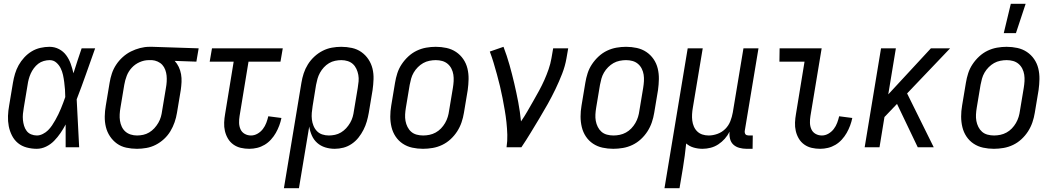

<svg xmlns="http://www.w3.org/2000/svg" viewBox="-20 -774 5540 1009"><path d="M173 8Q146 8 120 1Q94 -6 74.5 -22Q55 -38 43 -61.5Q31 -85 26 -111Q21 -137 22 -164.5Q23 -192 28 -219L48 -339Q52 -363 59 -386.5Q66 -410 78 -431.5Q90 -453 107.5 -472Q125 -491 146.5 -504Q168 -517 192.5 -522.5Q217 -528 240 -528Q267 -528 290 -516Q313 -504 328 -483.5Q343 -463 351.5 -439Q360 -415 366 -389L367 -392Q377 -424 387.5 -456Q398 -488 409 -520H480Q456 -453 432.5 -386Q409 -319 383 -252Q387 -189 389.5 -126Q392 -63 396 0H325Q325 -30 325 -60Q325 -90 325 -120Q313 -97 298 -75Q283 -53 264.5 -34Q246 -15 222 -3.5Q198 8 173 8ZM174 -62Q189 -62 205 -70Q221 -78 232.5 -89.5Q244 -101 253.5 -115Q263 -129 271 -143.5Q279 -158 286.5 -173Q294 -188 300 -203Q306 -218 312 -233.5Q318 -249 323 -264Q323 -284 321.5 -303.5Q320 -323 317.5 -342.5Q315 -362 311 -380.5Q307 -399 298.5 -416Q290 -433 275.5 -445.5Q261 -458 241 -458Q226 -458 210 -453.5Q194 -449 181 -439Q168 -429 158 -415.5Q148 -402 141.5 -387.5Q135 -373 131 -358Q127 -343 125 -328L105 -208Q102 -192 100.5 -175.5Q99 -159 100.5 -143.5Q102 -128 106.5 -113Q111 -98 120 -86Q129 -74 143.5 -68Q158 -62 174 -62Z M700 8Q671 8 643.5 2Q616 -4 594.5 -19.5Q573 -35 558 -57.5Q543 -80 536.5 -106.5Q530 -133 530.5 -162Q531 -191 536 -219L556 -339Q560 -364 568 -388Q576 -412 590.5 -434Q605 -456 625 -474Q645 -492 668 -503.5Q691 -515 716 -521.5Q741 -528 765 -528H781L1024 -520L1012 -450L898 -454Q911 -440 919.5 -422Q928 -404 931.5 -384Q935 -364 934 -343Q933 -322 930 -301L910 -181Q906 -156 897.5 -131.5Q889 -107 875.5 -84.5Q862 -62 842 -43.5Q822 -25 798.5 -13Q775 -1 749.5 3.5Q724 8 700 8ZM700 -62Q716 -62 732.5 -65.5Q749 -69 764 -78Q779 -87 791 -100Q803 -113 812 -128.5Q821 -144 825.5 -160Q830 -176 832 -192L852 -312Q855 -328 856 -344.5Q857 -361 855.5 -376.5Q854 -392 848.5 -407Q843 -422 833 -433Q823 -444 808.5 -450.5Q794 -457 779 -458H762Q738 -458 714 -447.5Q690 -437 672.5 -418Q655 -399 646 -375.5Q637 -352 633 -328L613 -208Q610 -191 609 -173.5Q608 -156 610.5 -139.5Q613 -123 620 -108Q627 -93 639 -82.5Q651 -72 667 -67Q683 -62 700 -62Z M1290 8Q1267 8 1245.5 3Q1224 -2 1206.5 -14.5Q1189 -27 1178 -45.5Q1167 -64 1162 -85.5Q1157 -107 1158 -130Q1159 -153 1163 -175L1208 -450H1082L1094 -520H1466L1454 -450H1286L1239 -164Q1236 -146 1236.5 -128Q1237 -110 1244 -94.5Q1251 -79 1266 -70.5Q1281 -62 1299 -62Q1317 -62 1333.5 -71.5Q1350 -81 1361.5 -96Q1373 -111 1379.5 -128.5Q1386 -146 1390 -163L1459 -154Q1455 -134 1447.5 -114Q1440 -94 1429.5 -75.5Q1419 -57 1404 -40.5Q1389 -24 1370.5 -13Q1352 -2 1331.5 3Q1311 8 1290 8Z M1551 215H1472L1564 -339Q1568 -364 1576 -388.5Q1584 -413 1598 -435.5Q1612 -458 1632 -476.5Q1652 -495 1675.5 -507Q1699 -519 1724 -523.5Q1749 -528 1773 -528Q1802 -528 1829.5 -522Q1857 -516 1879 -500.5Q1901 -485 1916 -462.5Q1931 -440 1937.5 -413.5Q1944 -387 1943 -358Q1942 -329 1938 -301L1918 -181Q1914 -158 1907.5 -135.5Q1901 -113 1890 -91.5Q1879 -70 1864 -51Q1849 -32 1828.5 -18Q1808 -4 1785 2Q1762 8 1739 8Q1713 8 1689 0.5Q1665 -7 1647 -23Q1629 -39 1619 -61.5Q1609 -84 1605 -109ZM1708 -62Q1724 -62 1740.5 -65.5Q1757 -69 1772 -78Q1787 -87 1799 -100Q1811 -113 1820 -128.5Q1829 -144 1833.5 -160Q1838 -176 1840 -192L1860 -312Q1863 -329 1864.5 -346.5Q1866 -364 1863 -380.5Q1860 -397 1853 -412Q1846 -427 1834.5 -437.5Q1823 -448 1807 -453Q1791 -458 1774 -458Q1758 -458 1741 -454.5Q1724 -451 1709 -442Q1694 -433 1682 -420Q1670 -407 1661.5 -391.5Q1653 -376 1648.5 -360Q1644 -344 1641 -328L1623 -217Q1620 -199 1618.5 -181Q1617 -163 1619 -146Q1621 -129 1627.5 -113Q1634 -97 1645.5 -85Q1657 -73 1673.5 -67.5Q1690 -62 1708 -62Z M2203 8Q2174 8 2146.5 2Q2119 -4 2096.5 -19Q2074 -34 2059 -56.5Q2044 -79 2037.5 -106Q2031 -133 2031 -161.5Q2031 -190 2036 -219L2056 -339Q2060 -364 2068 -389Q2076 -414 2091 -436.5Q2106 -459 2126 -477.5Q2146 -496 2170 -507.5Q2194 -519 2219.5 -523.5Q2245 -528 2270 -528Q2299 -528 2326.5 -522Q2354 -516 2376.5 -501Q2399 -486 2414.5 -463.5Q2430 -441 2436.5 -414Q2443 -387 2442.5 -358.5Q2442 -330 2438 -301L2418 -181Q2414 -156 2405.5 -131Q2397 -106 2382.5 -83.5Q2368 -61 2348 -42.5Q2328 -24 2304 -12.5Q2280 -1 2254 3.5Q2228 8 2203 8ZM2204 -62Q2220 -62 2237 -65.5Q2254 -69 2269.5 -77.5Q2285 -86 2297.5 -99Q2310 -112 2319 -127.5Q2328 -143 2333 -159.5Q2338 -176 2340 -192L2360 -312Q2363 -330 2364 -347.5Q2365 -365 2362.5 -381.5Q2360 -398 2352.5 -413Q2345 -428 2332.5 -438.5Q2320 -449 2304 -453.5Q2288 -458 2270 -458Q2254 -458 2236.5 -454.5Q2219 -451 2204 -442.5Q2189 -434 2176 -421Q2163 -408 2154 -392.5Q2145 -377 2140.5 -360.5Q2136 -344 2133 -328L2113 -208Q2110 -190 2109 -172.5Q2108 -155 2111 -138.5Q2114 -122 2121.5 -107Q2129 -92 2141 -81.5Q2153 -71 2169.5 -66.5Q2186 -62 2204 -62Z M2642 0Q2647 -33 2646 -66Q2645 -99 2641.5 -131.5Q2638 -164 2632.5 -195.5Q2627 -227 2621 -258.5Q2615 -290 2607.5 -321Q2600 -352 2591.5 -383Q2583 -414 2574 -444Q2565 -474 2554 -503L2626 -528Q2644 -481 2657.5 -433Q2671 -385 2682.5 -336Q2694 -287 2703.5 -237Q2713 -187 2718 -136Q2736 -162 2751.5 -189Q2767 -216 2782.5 -243Q2798 -270 2813 -297.5Q2828 -325 2840.5 -353Q2853 -381 2863 -410Q2873 -439 2878 -468L2887 -520H2966L2957 -468Q2950 -427 2934 -386Q2918 -345 2899 -305.5Q2880 -266 2858.5 -227.5Q2837 -189 2814 -151Q2791 -113 2768 -75Q2745 -37 2720 0Z M3203 8Q3174 8 3146.5 2Q3119 -4 3096.5 -19Q3074 -34 3059 -56.5Q3044 -79 3037.5 -106Q3031 -133 3031 -161.5Q3031 -190 3036 -219L3056 -339Q3060 -364 3068 -389Q3076 -414 3091 -436.5Q3106 -459 3126 -477.5Q3146 -496 3170 -507.5Q3194 -519 3219.5 -523.5Q3245 -528 3270 -528Q3299 -528 3326.5 -522Q3354 -516 3376.5 -501Q3399 -486 3414.5 -463.5Q3430 -441 3436.5 -414Q3443 -387 3442.5 -358.5Q3442 -330 3438 -301L3418 -181Q3414 -156 3405.5 -131Q3397 -106 3382.5 -83.5Q3368 -61 3348 -42.5Q3328 -24 3304 -12.5Q3280 -1 3254 3.5Q3228 8 3203 8ZM3204 -62Q3220 -62 3237 -65.5Q3254 -69 3269.5 -77.5Q3285 -86 3297.5 -99Q3310 -112 3319 -127.5Q3328 -143 3333 -159.5Q3338 -176 3340 -192L3360 -312Q3363 -330 3364 -347.5Q3365 -365 3362.5 -381.5Q3360 -398 3352.5 -413Q3345 -428 3332.5 -438.5Q3320 -449 3304 -453.5Q3288 -458 3270 -458Q3254 -458 3236.5 -454.5Q3219 -451 3204 -442.5Q3189 -434 3176 -421Q3163 -408 3154 -392.5Q3145 -377 3140.5 -360.5Q3136 -344 3133 -328L3113 -208Q3110 -190 3109 -172.5Q3108 -155 3111 -138.5Q3114 -122 3121.5 -107Q3129 -92 3141 -81.5Q3153 -71 3169.5 -66.5Q3186 -62 3204 -62Z M3472 215 3594 -520H3673L3621 -208Q3618 -191 3617 -174Q3616 -157 3618 -140.5Q3620 -124 3626.5 -109Q3633 -94 3644.5 -83Q3656 -72 3671.5 -67Q3687 -62 3704 -62Q3727 -62 3750.5 -70.5Q3774 -79 3791.5 -96.5Q3809 -114 3818 -137Q3827 -160 3831 -183L3887 -520H3966L3894 -87Q3893 -82 3894 -77Q3895 -72 3897.5 -68.5Q3900 -65 3905 -63.5Q3910 -62 3915 -62H3936L3935 8H3903Q3884 8 3865.5 3Q3847 -2 3834 -14Q3821 -26 3816.5 -44.5Q3812 -63 3814 -82Q3804 -62 3789 -45Q3774 -28 3755 -15.5Q3736 -3 3714.5 2.5Q3693 8 3672 8Q3648 8 3625.5 1.5Q3603 -5 3586 -20Q3583 12 3578.5 44Q3574 76 3569 108L3551 215Z M4290 8Q4267 8 4245.5 3Q4224 -2 4206.5 -14.5Q4189 -27 4178 -45.5Q4167 -64 4162 -85.5Q4157 -107 4158 -130Q4159 -153 4163 -175L4208 -450H4076L4077 -520H4298L4239 -164Q4236 -146 4236.5 -128Q4237 -110 4244 -94.5Q4251 -79 4266 -70.5Q4281 -62 4299 -62Q4317 -62 4333.5 -71.5Q4350 -81 4361.5 -96Q4373 -111 4379.5 -128.5Q4386 -146 4390 -163L4459 -154Q4455 -134 4447.5 -114Q4440 -94 4429.5 -75.5Q4419 -57 4404 -40.5Q4389 -24 4370.5 -13Q4352 -2 4331.5 3Q4311 8 4290 8Z M4803 0 4694 -228 4628 -159 4602 0H4524L4610 -520H4688L4648 -278L4872 -520H4973L4747 -283L4887 0Z M5203 8Q5174 8 5146.5 2Q5119 -4 5096.5 -19Q5074 -34 5059 -56.5Q5044 -79 5037.5 -106Q5031 -133 5031 -161.5Q5031 -190 5036 -219L5056 -339Q5060 -364 5068 -389Q5076 -414 5091 -436.5Q5106 -459 5126 -477.5Q5146 -496 5170 -507.5Q5194 -519 5219.5 -523.5Q5245 -528 5270 -528Q5299 -528 5326.5 -522Q5354 -516 5376.5 -501Q5399 -486 5414.5 -463.5Q5430 -441 5436.5 -414Q5443 -387 5442.5 -358.5Q5442 -330 5438 -301L5418 -181Q5414 -156 5405.5 -131Q5397 -106 5382.5 -83.5Q5368 -61 5348 -42.5Q5328 -24 5304 -12.5Q5280 -1 5254 3.5Q5228 8 5203 8ZM5204 -62Q5220 -62 5237 -65.5Q5254 -69 5269.5 -77.5Q5285 -86 5297.5 -99Q5310 -112 5319 -127.5Q5328 -143 5333 -159.5Q5338 -176 5340 -192L5360 -312Q5363 -330 5364 -347.5Q5365 -365 5362.5 -381.5Q5360 -398 5352.5 -413Q5345 -428 5332.5 -438.5Q5320 -449 5304 -453.5Q5288 -458 5270 -458Q5254 -458 5236.5 -454.5Q5219 -451 5204 -442.5Q5189 -434 5176 -421Q5163 -408 5154 -392.5Q5145 -377 5140.5 -360.5Q5136 -344 5133 -328L5113 -208Q5110 -190 5109 -172.5Q5108 -155 5111 -138.5Q5114 -122 5121.5 -107Q5129 -92 5141 -81.5Q5153 -71 5169.5 -66.5Q5186 -62 5204 -62ZM5255 -600 5292 -754H5370L5319 -600Z"/></svg>

Font: Iosevka Term Curly
Style: Italic
Weight: 400
Italic angle: -9°
Designer: Belleve Invis
Foundry: Belleve Invis
Version: Version 32.3.0